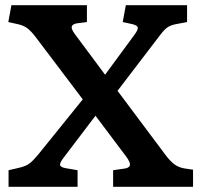

<svg xmlns="http://www.w3.org/2000/svg" viewBox="-20 -720 776 740"><path d="M13 0V-64L48 -72Q66 -76 78 -81Q90 -86 100.5 -95.5Q111 -105 127 -124L299 -337L116 -579Q100 -600 85.5 -611Q71 -622 48 -627L12 -635L24 -700H315V-635L276 -630Q259 -627 256.5 -617.5Q254 -608 269 -588L385 -432L499 -587Q512 -605 511 -613.5Q510 -622 490 -627L453 -635L465 -700H701V-635L664 -628Q645 -625 631 -618Q617 -611 598 -586L433 -370L620 -120Q637 -98 652.5 -86.5Q668 -75 690 -71L724 -66V0H416V-64L458 -70Q477 -72 480.5 -82.5Q484 -93 466 -117L348 -274L225 -112Q211 -94 211.5 -85Q212 -76 232 -72L279 -64V0Z"/></svg>

Font: Literata 12pt SemiBold
Style: Regular
Weight: 600
Designer: Latin by Veronika Burian and Jose Scaglione. Greek by Irene Vlachou. Cyrillic by Vera Evstafieva.
Foundry: TypeTogether
Version: Version 3.002